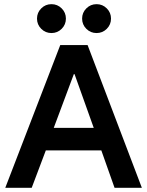

<svg xmlns="http://www.w3.org/2000/svg" viewBox="-20 -888 696 908"><path d="M5 0 265 -675H394.2L650.8 0H521.7L459.2 -176.7H196.7L130 0ZM234.2 -283.3H423.3L332.5 -537.5H329.2ZM436.7 -731.7Q408.3 -731.7 388.3 -751.7Q368.3 -771.7 368.3 -800Q368.3 -828.3 388.3 -848.3Q408.3 -868.3 436.7 -868.3Q465 -868.3 485 -848.3Q505 -828.3 505 -800Q505 -771.7 485 -751.7Q465 -731.7 436.7 -731.7ZM223.3 -731.7Q195 -731.7 175 -751.7Q155 -771.7 155 -800Q155 -828.3 175 -848.3Q195 -868.3 223.3 -868.3Q251.7 -868.3 271.7 -848.3Q291.7 -828.3 291.7 -800Q291.7 -771.7 271.7 -751.7Q251.7 -731.7 223.3 -731.7Z"/></svg>

Font: Funnel Sans SemiBold
Style: Regular
Weight: 600
Designer: NORD ID, Kristian Moeller
Foundry: Dicotype
Version: Version 1.000